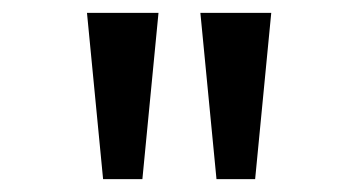

<svg xmlns="http://www.w3.org/2000/svg" viewBox="-20 -749 542 298"><path d="M140 -471 115 -729H226L201 -471ZM316 -471 291 -729H401L376 -471Z"/></svg>

Font: ltamil05
Style: Book
Weight: 400
Designer: Jelle Bosma - Monotype Design Team
Foundry: Monotype Imaging Inc.
Version: Version 2.003